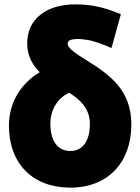

<svg xmlns="http://www.w3.org/2000/svg" viewBox="-20 -821 643 880"><path d="M297 -396C242 -370 211 -317 211 -254C211 -178 242 -129 302 -129C360 -129 392 -176 392 -253C392 -319 353 -361 297 -396ZM162 -490C129 -523 107 -563 105 -613C104 -633 106 -652 111 -671C131 -748 206 -801 327 -801C414 -801 471 -781 534 -756L491 -601C457 -615 421 -631 381 -638C362 -641 344 -643 326 -642C301 -640 290 -634 290 -620C290 -600 328 -575 378 -544C491 -474 582 -403 582 -250C582 -79 477 39 302 39C131 39 21 -70 21 -245C21 -351 75 -438 162 -490Z"/></svg>

Font: Repo Black
Style: Regular
Weight: 900
Designer: Stefan Peev
Foundry: Context Ltd
Version: Version 1.502